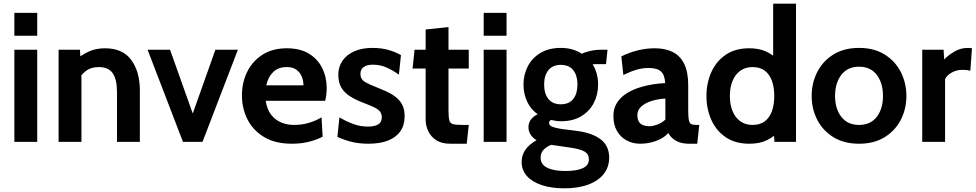

<svg xmlns="http://www.w3.org/2000/svg" viewBox="-20 -770 5297 1042"><path d="M58 0V-500H182V0ZM58 -576V-700H182V-576Z M298 0V-500H414L419 -407L390 -445Q418.5 -469 458 -488.5Q497.5 -508 550 -508Q646 -508 692.5 -444.2Q739 -380.5 739 -279V0H615V-269Q615 -339 591.8 -372.5Q568.5 -406 516 -406Q473.5 -406 446.5 -385.2Q419.5 -364.5 399 -330L422 -391V0Z M973 0 781 -500H903L1026 -154L1149 -500H1271L1079 0Z M1564 10Q1473.5 10 1413.2 -26.2Q1353 -62.5 1323 -122.2Q1293 -182 1293 -253Q1293 -321.5 1321.2 -379.5Q1349.5 -437.5 1404 -472.8Q1458.5 -508 1537 -508Q1609 -508 1657 -478.5Q1705 -449 1729 -399.8Q1753 -350.5 1753 -291Q1753 -274.5 1751 -257.8Q1749 -241 1745 -223H1422Q1429 -176.5 1451.2 -147.8Q1473.5 -119 1505.8 -105.5Q1538 -92 1575 -92Q1618.5 -92 1656 -103.2Q1693.5 -114.5 1725 -133L1731 -28Q1702.5 -13 1660 -1.5Q1617.5 10 1564 10ZM1425 -307H1627Q1627 -329.5 1618.5 -352.2Q1610 -375 1590.2 -390.5Q1570.5 -406 1537 -406Q1489 -406 1461.5 -378Q1434 -350 1425 -307Z M1980 10Q1930.5 10 1890.8 0.5Q1851 -9 1811 -27L1822 -133Q1860.5 -110.5 1897.8 -96.8Q1935 -83 1976 -83Q2013 -83 2032.5 -95Q2052 -107 2052 -133Q2052 -152.5 2041.8 -165Q2031.5 -177.5 2011 -187.5Q1990.5 -197.5 1960 -209Q1914 -226 1881.8 -246Q1849.5 -266 1832.8 -294.2Q1816 -322.5 1816 -364Q1816 -407 1838.5 -440Q1861 -473 1902.5 -491.5Q1944 -510 2001 -510Q2048.5 -510 2086.2 -499.5Q2124 -489 2156 -471L2145 -365Q2111.5 -388.5 2077.5 -403.8Q2043.5 -419 2003 -419Q1971 -419 1953.5 -406Q1936 -393 1936 -369Q1936 -340 1960.5 -325.5Q1985 -311 2039 -290Q2074 -276.5 2099.8 -262Q2125.5 -247.5 2142.5 -230Q2159.5 -212.5 2167.8 -190.2Q2176 -168 2176 -139Q2176 -91.5 2153.2 -58.2Q2130.5 -25 2086.8 -7.5Q2043 10 1980 10Z M2424 10Q2377 10 2347.5 -9.2Q2318 -28.5 2304 -58.5Q2290 -88.5 2290 -121V-398H2219L2230 -500H2290V-610L2414 -623V-500H2524V-398H2414V-172Q2414 -134 2418.5 -117.2Q2423 -100.5 2439 -96.2Q2455 -92 2490 -92H2524L2513 10Z M2605 0V-500H2729V0ZM2605 -576V-700H2729V-576Z M3043 252Q2973 252 2920.8 234.8Q2868.5 217.5 2839.8 185.5Q2811 153.5 2811 109Q2811 71.5 2831.8 42.2Q2852.5 13 2892 -9Q2872 -21 2860 -39Q2848 -57 2848 -80Q2848 -104 2861.8 -121.8Q2875.5 -139.5 2898 -150Q2860 -177 2840.5 -219.2Q2821 -261.5 2821 -311Q2821 -365 2844.5 -410.2Q2868 -455.5 2913.2 -482.8Q2958.5 -510 3024 -510Q3058 -510 3086.8 -501.5Q3115.5 -493 3138 -478Q3153 -486.5 3181.5 -493.2Q3210 -500 3245 -500Q3253.5 -500 3261.2 -500Q3269 -500 3277 -500L3269 -422Q3258 -422 3246.8 -422Q3235.5 -422 3224 -422Q3219.5 -422 3212 -422Q3204.5 -422 3196 -421Q3211 -398 3218.5 -369.5Q3226 -341 3226 -311Q3226 -257 3202.8 -211.8Q3179.5 -166.5 3134.5 -139.2Q3089.5 -112 3024 -112Q3010 -112 2997 -114Q2984 -116 2971 -119Q2960 -114.5 2960 -103Q2960 -89.5 2976.5 -82.5Q2993 -75.5 3028 -70L3114 -59Q3194.5 -48.5 3240.2 -13.5Q3286 21.5 3286 86Q3286 136 3257.2 173.2Q3228.5 210.5 3174 231.2Q3119.5 252 3043 252ZM3048 158Q3111 158 3143.5 142.5Q3176 127 3176 95Q3176 66.5 3153.2 53Q3130.5 39.5 3081 32L2971.5 16Q2947 25.5 2930.5 42.2Q2914 59 2914 86Q2914 122.5 2949.5 140.2Q2985 158 3048 158ZM3024 -204Q3068.5 -204 3091.2 -233.2Q3114 -262.5 3114 -311Q3114 -360 3091.2 -389Q3068.5 -418 3024 -418Q2979 -418 2956 -389Q2933 -360 2933 -311Q2933 -262.5 2956 -233.2Q2979 -204 3024 -204Z M3454 10Q3414 10 3381 -7.8Q3348 -25.5 3328.5 -59Q3309 -92.5 3309 -140Q3309 -182.5 3328.8 -212.8Q3348.5 -243 3380.8 -263.2Q3413 -283.5 3450.8 -295.2Q3488.5 -307 3525.2 -312.5Q3562 -318 3590 -319Q3588 -362 3568 -381.5Q3548 -401 3500 -401Q3466.5 -401 3434.8 -391.8Q3403 -382.5 3363 -363L3352 -464Q3397 -486 3442.2 -497Q3487.5 -508 3534 -508Q3590 -508 3630.5 -488Q3671 -468 3693 -423.8Q3715 -379.5 3715 -307V-172Q3715 -134.5 3718.5 -117.8Q3722 -101 3731.5 -96.5Q3741 -92 3759 -92H3775L3764 10H3719Q3691 10 3669.2 2.8Q3647.5 -4.5 3632 -17.5Q3616.5 -30.5 3607 -48Q3582.5 -20.5 3540.8 -5.2Q3499 10 3454 10ZM3506 -85Q3522.5 -85 3547 -93.8Q3571.5 -102.5 3591 -121V-235Q3556 -233.5 3521 -223.5Q3486 -213.5 3462.5 -194Q3439 -174.5 3439 -145Q3439 -114.5 3455 -99.8Q3471 -85 3506 -85Z M4046 10Q3970 10 3918.2 -25.5Q3866.5 -61 3840.2 -120Q3814 -179 3814 -249Q3814 -319 3840.2 -378Q3866.5 -437 3918.2 -472.5Q3970 -508 4046 -508Q4101 -508 4139 -489.8Q4177 -471.5 4206 -443L4176 -417V-750H4300V0H4183L4177 -85L4213 -59Q4178 -27 4140.5 -8.5Q4103 10 4046 10ZM4064 -92Q4105 -92 4131 -112Q4157 -132 4169.5 -167.2Q4182 -202.5 4182 -249Q4182 -295.5 4169.5 -330.8Q4157 -366 4131 -386Q4105 -406 4064 -406Q4025 -406 3997.5 -386Q3970 -366 3955.5 -330.8Q3941 -295.5 3941 -249Q3941 -202.5 3955.5 -167.2Q3970 -132 3997.5 -112Q4025 -92 4064 -92Z M4642 10Q4560.5 10 4503 -25.5Q4445.5 -61 4415.2 -120Q4385 -179 4385 -249Q4385 -319.5 4415.2 -379Q4445.5 -438.5 4503 -474.2Q4560.5 -510 4642 -510Q4723.5 -510 4781 -474.2Q4838.5 -438.5 4868.8 -379Q4899 -319.5 4899 -249Q4899 -179 4868.8 -120Q4838.5 -61 4781 -25.5Q4723.5 10 4642 10ZM4642 -92Q4704.5 -92 4738.2 -135.8Q4772 -179.5 4772 -249Q4772 -319.5 4738.2 -363.8Q4704.5 -408 4642 -408Q4580 -408 4546 -363.8Q4512 -319.5 4512 -249Q4512 -179.5 4546 -135.8Q4580 -92 4642 -92Z M4985 0V-500H5101L5104 -447Q5123 -468 5157.5 -489Q5192 -510 5233 -510Q5245 -510 5255 -508L5246 -386Q5235 -389 5224.2 -390Q5213.5 -391 5203 -391Q5171.5 -391 5145.5 -376.5Q5119.5 -362 5109 -341V0Z"/></svg>

Font: Cabin Resolve
Style: Bold-Resolve
Weight: 700
Designer: Pablo Impallari
Foundry: Pablo Impallari. http://www.impallari.com Igino Marini. http://www.ikern.com
Version: Version 3.001